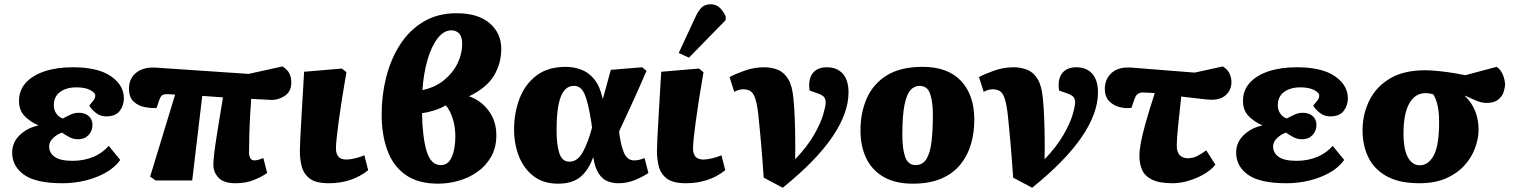

<svg xmlns="http://www.w3.org/2000/svg" viewBox="-20 -844 7090 899"><path d="M272 14Q149 14 93 -25.5Q37 -65 37 -130Q37 -178 73 -212Q109 -246 158 -256V-258Q121 -274 95 -301Q69 -328 69 -371Q69 -421 100.5 -456Q132 -491 188.5 -510Q245 -529 321 -529Q439 -529 499.5 -487Q560 -445 560 -384Q560 -350 540.5 -324.5Q521 -299 477 -299Q451 -299 429.5 -315Q408 -331 398 -350Q413 -367 419.5 -376.5Q426 -386 426 -396Q426 -410 402 -422.5Q378 -435 338 -435Q291 -435 261.5 -413.5Q232 -392 232 -351Q232 -329 243.5 -312.5Q255 -296 274 -289Q290 -298 309.5 -307Q329 -316 348 -316Q379 -316 396 -300Q413 -284 413 -260Q413 -231 394.5 -211.5Q376 -192 346 -192Q323 -192 304.5 -202Q286 -212 271 -223Q248 -216 229 -198Q210 -180 210 -159Q210 -128 236 -109.5Q262 -91 320 -91Q373 -91 417 -109.5Q461 -128 489 -161L543 -95Q517 -59 474 -35Q431 -11 379 1.5Q327 14 272 14Z M1083 14Q1027 14 1003 -12Q979 -38 979 -72Q979 -90 983 -125Q987 -160 997 -223Q1007 -286 1024 -388Q1000 -390 975.5 -391.5Q951 -393 927 -395L880 1H709L683 -17L800 -401Q789 -402 779.5 -402.5Q770 -403 761 -403Q744 -403 737 -396Q730 -389 724 -371L713 -338Q688 -337 658 -342.5Q628 -348 606 -368Q584 -388 584 -429Q584 -478 619.5 -505Q655 -532 715 -527L1144 -498L1303 -533Q1328 -516 1336 -498Q1344 -480 1344 -457Q1344 -416 1314.5 -396Q1285 -376 1252 -376Q1231 -377 1206 -378.5Q1181 -380 1156 -381Q1149 -280 1147.5 -220Q1146 -160 1146 -133Q1146 -93 1171 -93Q1186 -93 1213 -104L1231 -34Q1209 -18 1170.5 -2Q1132 14 1083 14Z M1520 14Q1458 14 1429.5 -8.5Q1401 -31 1392.5 -65.5Q1384 -100 1384 -137Q1384 -153 1386 -195Q1388 -237 1392.5 -313Q1397 -389 1404 -508L1581 -523L1602 -506Q1578 -367 1565.5 -273.5Q1553 -180 1553 -149Q1553 -124 1564.5 -110.5Q1576 -97 1602 -97Q1620 -97 1644 -103Q1668 -109 1686 -117L1704 -47Q1627 14 1520 14Z M2032 16Q1938 16 1879.5 -25Q1821 -66 1794 -139.5Q1767 -213 1767 -308Q1767 -399 1788.5 -483.5Q1810 -568 1853.5 -635.5Q1897 -703 1963 -742.5Q2029 -782 2118 -782Q2218 -782 2272.5 -735.5Q2327 -689 2327 -615Q2327 -547 2293 -490Q2259 -433 2176 -393Q2232 -374 2268 -325.5Q2304 -277 2304 -211Q2304 -153 2279.5 -110Q2255 -67 2215 -39Q2175 -11 2127 2.5Q2079 16 2032 16ZM1958 -422Q2018 -435 2059.5 -469Q2101 -503 2122.5 -547.5Q2144 -592 2144 -638Q2144 -673 2129.5 -687.5Q2115 -702 2094 -702Q2058 -702 2029 -664.5Q2000 -627 1981.5 -563Q1963 -499 1958 -422ZM2044 -71Q2079 -71 2095.5 -109Q2112 -147 2112 -206Q2112 -252 2099 -291Q2086 -330 2067 -351Q2045 -337 2013 -327Q1981 -317 1956 -314Q1958 -202 1977.5 -136.5Q1997 -71 2044 -71Z M2593 16Q2524 16 2478.5 -19Q2433 -54 2410 -111.5Q2387 -169 2387 -239Q2387 -315 2412.5 -382Q2438 -449 2491.5 -490Q2545 -531 2629 -531Q2665 -531 2700 -518.5Q2735 -506 2762 -473.5Q2789 -441 2802 -382H2803Q2811 -411 2820 -443.5Q2829 -476 2840 -517L2987 -529L3007 -512Q2973 -433 2940.5 -362Q2908 -291 2879 -229L2881 -209Q2892 -142 2907.5 -117.5Q2923 -93 2949 -93Q2961 -93 2972 -95.5Q2983 -98 2998 -104L3016 -34Q2995 -19 2956.5 -2.5Q2918 14 2876 14Q2848 14 2824.5 4.5Q2801 -5 2783.5 -31Q2766 -57 2758 -107H2757Q2735 -46 2697 -15Q2659 16 2593 16ZM2646 -87Q2684 -87 2708.5 -131Q2733 -175 2752 -246L2749 -270Q2734 -366 2717 -404Q2700 -442 2668 -442Q2625 -442 2605.5 -390.5Q2586 -339 2586 -236Q2586 -163 2599.5 -125Q2613 -87 2646 -87Z M3192 14Q3130 14 3101.5 -8.5Q3073 -31 3064.5 -65.5Q3056 -100 3056 -137Q3056 -153 3058 -195Q3060 -237 3064.5 -313Q3069 -389 3076 -508L3253 -523L3274 -506Q3250 -367 3237.5 -273.5Q3225 -180 3225 -149Q3225 -124 3236.5 -110.5Q3248 -97 3274 -97Q3292 -97 3316 -103Q3340 -109 3358 -117L3376 -47Q3299 14 3192 14ZM3206 -574 3158 -596 3237 -766Q3251 -796 3266.5 -810Q3282 -824 3308 -824Q3333 -824 3350 -808Q3367 -792 3378 -767V-750Z M3645 35 3556 -12Q3552 -63 3549.5 -100Q3547 -137 3544 -168.5Q3541 -200 3538 -233.5Q3535 -267 3530 -313Q3524 -361 3515.5 -385Q3507 -409 3493.5 -417.5Q3480 -426 3459 -426Q3452 -426 3441.5 -423.5Q3431 -421 3418 -414L3396 -483Q3421 -497 3466 -513Q3511 -529 3558 -529Q3593 -529 3622.5 -517Q3652 -505 3671 -473Q3690 -441 3695 -383Q3699 -344 3701 -293.5Q3703 -243 3703.5 -191.5Q3704 -140 3703 -98Q3761 -159 3792 -213.5Q3823 -268 3834.5 -307.5Q3846 -347 3846 -364Q3846 -380 3839 -389Q3832 -398 3811 -406L3771 -420Q3763 -471 3784.5 -500Q3806 -529 3852 -529Q3899 -529 3926 -499Q3953 -469 3953 -411Q3953 -314 3877 -202.5Q3801 -91 3645 35Z M4254 16Q4172 16 4117.5 -15.5Q4063 -47 4036 -103Q4009 -159 4009 -233Q4009 -317 4039 -384.5Q4069 -452 4133 -491.5Q4197 -531 4300 -531Q4418 -531 4480 -465Q4542 -399 4542 -283Q4542 -223 4526.5 -169.5Q4511 -116 4477 -74Q4443 -32 4388 -8Q4333 16 4254 16ZM4267 -71Q4301 -71 4318.5 -100.5Q4336 -130 4342 -183.5Q4348 -237 4348 -307Q4348 -368 4335 -405Q4322 -442 4286 -442Q4261 -442 4243 -422Q4225 -402 4215 -352Q4205 -302 4205 -213Q4205 -146 4218.5 -108.5Q4232 -71 4267 -71Z M4813 35 4724 -12Q4720 -63 4717.5 -100Q4715 -137 4712 -168.5Q4709 -200 4706 -233.5Q4703 -267 4698 -313Q4692 -361 4683.5 -385Q4675 -409 4661.5 -417.5Q4648 -426 4627 -426Q4620 -426 4609.5 -423.5Q4599 -421 4586 -414L4564 -483Q4589 -497 4634 -513Q4679 -529 4726 -529Q4761 -529 4790.5 -517Q4820 -505 4839 -473Q4858 -441 4863 -383Q4867 -344 4869 -293.5Q4871 -243 4871.5 -191.5Q4872 -140 4871 -98Q4929 -159 4960 -213.5Q4991 -268 5002.5 -307.5Q5014 -347 5014 -364Q5014 -380 5007 -389Q5000 -398 4979 -406L4939 -420Q4931 -471 4952.5 -500Q4974 -529 5020 -529Q5067 -529 5094 -499Q5121 -469 5121 -411Q5121 -314 5045 -202.5Q4969 -91 4813 35Z M5471 14Q5407 14 5373 -3.5Q5339 -21 5327 -50Q5315 -79 5315 -113Q5315 -139 5321.5 -174.5Q5328 -210 5343.5 -266Q5359 -322 5387 -408Q5370 -409 5355.5 -410Q5341 -411 5331 -411Q5319 -411 5308.5 -405Q5298 -399 5290 -375L5278 -339Q5247 -335 5218.5 -343.5Q5190 -352 5171.5 -372.5Q5153 -393 5153 -427Q5153 -474 5186 -503.5Q5219 -533 5284 -527L5574 -504L5706 -533Q5731 -516 5738.5 -496.5Q5746 -477 5746 -460Q5746 -425 5722 -401Q5698 -377 5653 -377Q5637 -377 5600 -381.5Q5563 -386 5511 -392Q5503 -318 5496.5 -256.5Q5490 -195 5490 -162Q5490 -132 5504 -117.5Q5518 -103 5541 -103Q5565 -103 5585 -113Q5605 -123 5628 -140L5671 -73Q5651 -48 5617.5 -28.5Q5584 -9 5545 2.5Q5506 14 5471 14Z M6003 14Q5880 14 5824 -25.5Q5768 -65 5768 -130Q5768 -178 5804 -212Q5840 -246 5889 -256V-258Q5852 -274 5826 -301Q5800 -328 5800 -371Q5800 -421 5831.5 -456Q5863 -491 5919.5 -510Q5976 -529 6052 -529Q6170 -529 6230.5 -487Q6291 -445 6291 -384Q6291 -350 6271.5 -324.5Q6252 -299 6208 -299Q6182 -299 6160.5 -315Q6139 -331 6129 -350Q6144 -367 6150.5 -376.5Q6157 -386 6157 -396Q6157 -410 6133 -422.5Q6109 -435 6069 -435Q6022 -435 5992.5 -413.5Q5963 -392 5963 -351Q5963 -329 5974.5 -312.5Q5986 -296 6005 -289Q6021 -298 6040.5 -307Q6060 -316 6079 -316Q6110 -316 6127 -300Q6144 -284 6144 -260Q6144 -231 6125.5 -211.5Q6107 -192 6077 -192Q6054 -192 6035.5 -202Q6017 -212 6002 -223Q5979 -216 5960 -198Q5941 -180 5941 -159Q5941 -128 5967 -109.5Q5993 -91 6051 -91Q6104 -91 6148 -109.5Q6192 -128 6220 -161L6274 -95Q6248 -59 6205 -35Q6162 -11 6110 1.5Q6058 14 6003 14Z M6625 14Q6531 14 6471.5 -19.5Q6412 -53 6385 -111.5Q6358 -170 6360 -244Q6362 -315 6393.5 -377Q6425 -439 6489 -477Q6553 -515 6653 -515Q6681 -515 6718.5 -511Q6756 -507 6789.5 -501.5Q6823 -496 6841 -492L6988 -531Q7007 -518 7017 -493.5Q7027 -469 7027 -448Q7027 -434 7020.5 -413.5Q7014 -393 6995 -377.5Q6976 -362 6940 -362Q6918 -362 6891.5 -373Q6865 -384 6841 -396L6840 -394Q6905 -330 6903 -231Q6902 -192 6886 -149Q6870 -106 6836.5 -69Q6803 -32 6751 -9Q6699 14 6625 14ZM6628 -70Q6665 -70 6690 -110.5Q6715 -151 6718 -246Q6720 -316 6711 -351.5Q6702 -387 6690 -403Q6671 -408 6656 -408Q6608 -408 6581.5 -364.5Q6555 -321 6552 -241Q6549 -153 6570 -111.5Q6591 -70 6628 -70Z"/></svg>

Font: Literata 12pt ExtraBold
Style: Italic
Weight: 800
Italic angle: -2°
Designer: Latin by Veronika Burian and Jose Scaglione. Greek by Irene Vlachou. Cyrillic by Vera Evstafieva
Foundry: TypeTogether
Version: Version 3.002